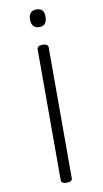

<svg xmlns="http://www.w3.org/2000/svg" viewBox="-118 -567 662 1232"><g transform="rotate(-10 213.0 49.5)"><path d="M213 -285Q249 -285 249 -261V591Q249 602 240 608Q231 614 213 614Q177 614 177 591V-261Q177 -273 186 -279Q195 -285 213 -285ZM213 -515Q238 -515 251 -501Q264 -487 263 -458Q263 -430 250.5 -415Q238 -400 213 -400Q188 -400 175 -415Q162 -430 162 -458Q162 -487 175 -501Q188 -515 213 -515Z"/></g></svg>

Font: Playwrite FR Moderne Light
Style: Regular
Weight: 300
Version: Version 1.002